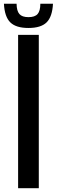

<svg xmlns="http://www.w3.org/2000/svg" viewBox="-48 -982 296 1002"><path d="M46.5 0V-800H154.5V0ZM100.5 -836Q35.5 -836 5.8 -865.2Q-24 -894.5 -27.5 -962.5H38.5Q39 -925 53.2 -908.8Q67.5 -892.5 100.5 -892.5Q134 -892.5 148.2 -908.8Q162.5 -925 162.5 -962.5H228.5Q225 -894.5 195.2 -865.2Q165.5 -836 100.5 -836Z"/></svg>

Font: Big Shoulders Display Thin
Style: Bold
Weight: 700
Version: Version 2.002